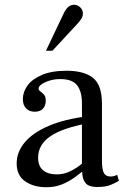

<svg xmlns="http://www.w3.org/2000/svg" viewBox="-20 -775 530 806"><path d="M388 10Q370 10 355.5 5Q341 0 332.5 -17Q324 -34 324 -70V-342Q324 -390 304 -416.5Q284 -443 233 -443Q208 -443 187.5 -436.5Q167 -430 154.5 -421Q142 -412 142 -404Q142 -396 149.5 -391Q157 -386 164.5 -378Q172 -370 172 -352Q172 -331 160 -318.5Q148 -306 126 -306Q103 -306 89.5 -320Q76 -334 76 -359Q76 -389 95.5 -416Q115 -443 156 -460.5Q197 -478 260 -478Q332 -478 370 -448.5Q408 -419 408 -339V-102Q408 -62 416.5 -48Q425 -34 444 -34Q453 -34 459 -36Q465 -38 472 -41L479 -16Q468 -9 446.5 0.5Q425 10 388 10ZM174 11Q122 11 86 -13.5Q50 -38 50 -89Q50 -137 84 -177.5Q118 -218 184.5 -246.5Q251 -275 348 -287V-257Q243 -238 191.5 -203Q140 -168 140 -113Q140 -78 160.5 -60.5Q181 -43 218 -43Q245 -43 268 -53Q291 -63 310.5 -77.5Q330 -92 347 -106V-74Q321 -50 294.5 -31Q268 -12 239 -0.5Q210 11 174 11ZM173 -562 249 -722Q258 -739 268 -747Q278 -755 291 -755Q306 -755 317 -744Q328 -733 328 -718Q328 -708 323.5 -699.5Q319 -691 304 -674L200 -562Z"/></svg>

Font: Frank Ruhl Libre
Style: Regular
Weight: 400
Designer: Yanek Iontef
Foundry: Fontef
Version: Version 6.004